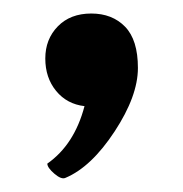

<svg xmlns="http://www.w3.org/2000/svg" viewBox="-20 -142 271 284"><path d="M77 121Q71 124 60.5 115Q50 106 50 100Q90 72 105 15Q79 12 63 -7.5Q47 -27 47 -55.5Q47 -84 65.5 -103Q84 -122 115 -122Q146 -122 165 -102.5Q184 -83 184 -41.5Q184 0 149.5 52.5Q115 105 77 121Z"/></svg>

Font: Karma SemiBold
Style: Regular
Weight: 600
Designer: Joana Correia
Foundry: Indian Type Foundry
Version: Version 1.202;PS 1.0;hotconv 1.0.78;makeotf.lib2.5.61930; tt